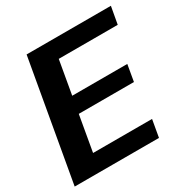

<svg xmlns="http://www.w3.org/2000/svg" viewBox="-172 -806 907 936"><g transform="rotate(-30 281.0 -337.5)"><path d="M-16.5 0H458L475 -97H143L178 -297H488.5L504.5 -389.5H194.5L227.5 -578H559.5L577 -675H102.5Z"/></g></svg>

Font: Anybody UltraCondensed Thin SemiBold
Style: Italic
Weight: 600
Italic angle: -10°
Version: Version 1.111